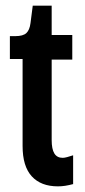

<svg xmlns="http://www.w3.org/2000/svg" viewBox="-20 -652 302 680"><path d="M185 8Q125 8 92.5 -27.5Q60 -63 60 -135V-443H15V-524H34Q62 -524 73.5 -535Q85 -546 88 -570L96 -632H163V-528H236V-441H163V-156Q163 -124 172.5 -108.5Q182 -93 202 -93Q208 -93 217.5 -95.5Q227 -98 239 -102V0Q224 4 211 6Q198 8 185 8Z"/></svg>

Font: Bricolage Grotesque 48pt Condensed Medium
Style: Regular
Weight: 500
Width: 3
Designer: Mathieu Triay
Foundry: Atelier Triay
Version: Version 1.001;gftools[0.9.33.dev8+g029e19f]